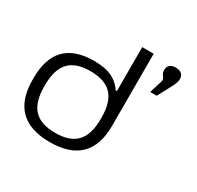

<svg xmlns="http://www.w3.org/2000/svg" viewBox="-154 -888 1102 1074"><g transform="rotate(30 397.0 -350.5)"><path d="M32 -256V-244C32 -78 117 9 289 9C462 9 546 -78 546 -244V-710H472V-426H465C427 -480 376 -509 279 -509C112 -509 32 -424 32 -256ZM107 -247V-253C107 -386 162 -449 289 -449C417 -449 472 -386 472 -253V-247C472 -114 417 -51 289 -51C162 -51 107 -114 107 -247ZM636 -515H678L728 -609C738 -630 744 -644 744 -659V-660C744 -688 726 -705 693 -705C660 -705 642 -689 642 -661C642 -625 670 -625 661 -596Z"/></g></svg>

Font: LT Wave Light
Style: Regular
Weight: 300
Designer: Daniel Lyons
Version: Version 2.5 (Glyphs App)